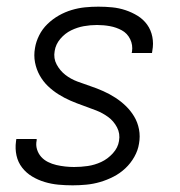

<svg xmlns="http://www.w3.org/2000/svg" viewBox="-20 -548 540 576"><path d="M198 8Q176 8 155 6Q134 4 114 -2Q94 -8 76.5 -18.5Q59 -29 46.5 -45Q34 -61 29.5 -81.5Q25 -102 28 -124L29 -131H90V-127Q87 -113 91 -100Q95 -87 103.5 -77.5Q112 -68 124 -62Q136 -56 149 -53Q162 -50 175.5 -48.5Q189 -47 202 -47Q223 -47 243.5 -50Q264 -53 283.5 -62Q303 -71 318.5 -88Q334 -105 337 -125Q341 -147 331 -166Q321 -185 304.5 -197Q288 -209 269 -216.5Q250 -224 230 -231Q210 -238 191.5 -246Q173 -254 155.5 -265Q138 -276 123.5 -290Q109 -304 99 -322Q89 -340 85 -361Q81 -382 85 -404Q88 -423 97.5 -442Q107 -461 122.5 -476Q138 -491 156.5 -501.5Q175 -512 195 -518Q215 -524 235 -526Q255 -528 275 -528Q296 -528 316.5 -526Q337 -524 356.5 -517.5Q376 -511 393 -500.5Q410 -490 421.5 -474Q433 -458 437 -437.5Q441 -417 437 -396L436 -389H375L376 -393Q379 -413 370.5 -430.5Q362 -448 345.5 -457Q329 -466 310 -469.5Q291 -473 271 -473Q251 -473 231.5 -469.5Q212 -466 193.5 -457Q175 -448 161 -431.5Q147 -415 144 -395Q140 -373 150 -354.5Q160 -336 176 -323.5Q192 -311 212 -303.5Q232 -296 251.5 -289.5Q271 -283 290 -274.5Q309 -266 326 -255Q343 -244 357.5 -230Q372 -216 382.5 -198.5Q393 -181 397 -160Q401 -139 397 -117Q394 -97 383 -77.5Q372 -58 356 -43Q340 -28 320.5 -18Q301 -8 280.5 -2Q260 4 239 6Q218 8 198 8Z"/></svg>

Font: Iosevka Term Curly Lt Obl
Style: Regular
Weight: 300
Italic angle: -9°
Designer: Belleve Invis
Foundry: Belleve Invis
Version: Version 32.3.0